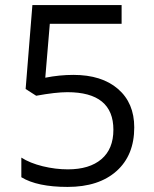

<svg xmlns="http://www.w3.org/2000/svg" viewBox="-20 -734 612 764"><path d="M272 -436Q384.8 -436 449.5 -380.1Q514.2 -324.2 514.2 -227.1Q514.2 -116.2 443.6 -53.2Q373 9.8 249 9.8Q128.4 9.8 64.9 -28.8V-106.9Q99.1 -85 149.9 -72.5Q200.7 -60.1 250 -60.1Q335.9 -60.1 383.5 -100.6Q431.2 -141.1 431.2 -217.8Q431.2 -367.2 248 -367.2Q201.7 -367.2 124 -353L82 -379.9L108.9 -713.9H463.9V-639.2H178.2L160.2 -424.8Q216.3 -436 272 -436Z"/></svg>

Font: f02724691
Style: Regular
Weight: 400
Foundry: Ascender Corporation
Version: Version 1.10